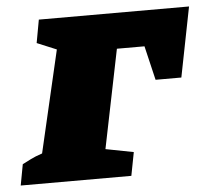

<svg xmlns="http://www.w3.org/2000/svg" viewBox="-74 -591 697 638"><g transform="rotate(-5 274.5 -272.0)"><path d="M579 -544 533 -311H447L420 -425H328L261 -96L354 -78L339 0H-30L-17 -70Q-3 -77 11.5 -84.5Q26 -92 50 -100L129 -440L64 -467L78 -544Z"/></g></svg>

Font: Piazzolla SC Black
Style: Italic
Weight: 900
Italic angle: -11.3°
Designer: Juan Pablo del Peral
Foundry: Huerta Tipografica
Version: Version 1.330